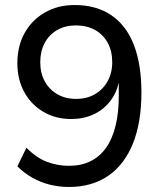

<svg xmlns="http://www.w3.org/2000/svg" viewBox="-20 -734 640 763"><path d="M254 9Q215 9 178.5 0Q142 -9 109 -27.5Q76 -46 49 -73L85 -147Q124 -107 166.5 -91Q209 -75 254 -75Q302 -75 339 -93Q376 -111 401 -146Q426 -181 439 -233Q452 -285 452 -353V-417H454Q446 -369 419 -333.5Q392 -298 352 -279.5Q312 -261 263 -261Q201 -261 152.5 -289.5Q104 -318 76.5 -368Q49 -418 49 -483Q49 -551 78 -603Q107 -655 158.5 -684.5Q210 -714 276 -714Q363 -714 422.5 -673.5Q482 -633 512 -555.5Q542 -478 542 -367Q542 -247 508 -163Q474 -79 409.5 -35Q345 9 254 9ZM282 -341Q325 -341 357 -359.5Q389 -378 407.5 -411Q426 -444 426 -487Q426 -531 408 -564Q390 -597 357.5 -615Q325 -633 281 -633Q239 -633 207 -614.5Q175 -596 157.5 -563Q140 -530 140 -487Q140 -443 158 -410.5Q176 -378 208 -359.5Q240 -341 282 -341Z"/></svg>

Font: Nunito Sans 12pt ExtraLight 9pt Medium
Style: Regular
Weight: 500
Version: Version 3.101;gftools[0.9.27]